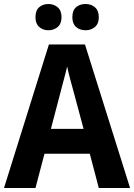

<svg xmlns="http://www.w3.org/2000/svg" viewBox="-20 -938 669 958"><path d="M473 0 428 -171H202L157 0H0L224 -716H404L629 0ZM349 -474Q341 -503 331 -540Q321 -577 315 -606Q311 -588 304 -561.5Q297 -535 290.5 -511Q284 -487 281 -474L234 -295H397ZM157 -852Q157 -886 175.5 -902Q194 -918 221 -918Q249 -918 268 -901.5Q287 -885 287 -852Q287 -820 268 -803.5Q249 -787 221 -787Q194 -787 175.5 -803.5Q157 -820 157 -852ZM341 -852Q341 -886 359.5 -902Q378 -918 407 -918Q435 -918 454 -901.5Q473 -885 473 -852Q473 -820 454 -803.5Q435 -787 407 -787Q378 -787 359.5 -803.5Q341 -820 341 -852Z"/></svg>

Font: Noto Sans Tamil SemiCondensed
Style: Bold
Weight: 700
Width: 4
Designer: Jelle Bosma - Monotype Design Team
Foundry: Monotype Imaging Inc.
Version: Version 2.004; ttfautohint (v1.8.4.7-5d5b)